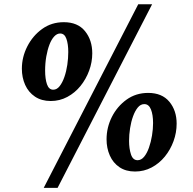

<svg xmlns="http://www.w3.org/2000/svg" viewBox="-20 -832 903 900"><path d="M218 -358.5Q174.5 -358.5 144 -379Q113.5 -399.5 98 -434Q82.5 -468.5 82.5 -510Q82.5 -564.5 108 -614.5Q133.5 -664.5 177.5 -696.2Q221.5 -728 279 -728Q344.5 -728 378.5 -686Q412.5 -644 412.5 -582Q412.5 -541 398 -501.2Q383.5 -461.5 357.5 -429.2Q331.5 -397 295.8 -377.8Q260 -358.5 218 -358.5ZM229.5 -411.5Q246.5 -411.5 259.5 -428Q272.5 -444.5 281.8 -471Q291 -497.5 295.5 -528.2Q300 -559 300 -588Q300 -625.5 291.2 -650.2Q282.5 -675 262 -675Q247 -675 234 -661Q221 -647 211.8 -622.8Q202.5 -598.5 197 -567.2Q191.5 -536 191.5 -501Q191.5 -462.5 200.2 -437Q209 -411.5 229.5 -411.5ZM628 -812H693L250 48.5H185ZM613 -28Q570 -28 540 -48.2Q510 -68.5 494.8 -103Q479.5 -137.5 479.5 -179Q479.5 -234 504.2 -283.5Q529 -333 573 -364.8Q617 -396.5 674.5 -396.5Q739.5 -396.5 773.8 -355.2Q808 -314 808 -252.5Q808 -210.5 793.5 -170.5Q779 -130.5 752.8 -98.2Q726.5 -66 690.8 -47Q655 -28 613 -28ZM625 -81Q642 -81 655.5 -97.2Q669 -113.5 678.2 -139.8Q687.5 -166 692.5 -196.5Q697.5 -227 697.5 -255Q697.5 -294.5 687.5 -319.2Q677.5 -344 656.5 -344Q639 -344 626 -328.2Q613 -312.5 603.8 -287Q594.5 -261.5 589.8 -231.2Q585 -201 585 -171.5Q585 -135 594 -108Q603 -81 625 -81Z"/></svg>

Font: Merriweather 24pt SemiCondensed Black
Style: Italic
Weight: 900
Width: 4
Italic angle: -7.8°
Designer: Eben Sorkin
Foundry: Eben Sorkin
Version: Version 2.101